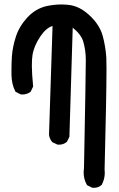

<svg xmlns="http://www.w3.org/2000/svg" viewBox="-20 -829 540 874"><path d="M360.8 -43.5Q360.8 -53.2 362.3 -63Q370.6 -494.6 370.6 -555.2Q370.6 -600.6 358.9 -640.1Q349.1 -672.4 311 -703.1L295.9 -206.1L284.7 -183.6Q275.4 -175.8 266.4 -173.1Q257.3 -170.4 249 -170.4Q245.6 -170.4 241.2 -170.9L217.8 -182.1L216.8 -183.6Q205.6 -196.8 203.1 -215.3L219.2 -710.9Q189.9 -701.7 164.6 -664.6Q134.3 -620.1 127.9 -578.1Q125 -561 125 -528.3Q125 -495.6 130.9 -435.1L119.6 -411.6L118.2 -410.6Q102.5 -398.9 82 -398.9Q79.1 -398.9 74.2 -399.4L50.8 -411.1L49.8 -413.1Q33.2 -444.3 32.2 -488.8Q32.2 -499.5 32.2 -509.8Q32.2 -542 34.2 -572.8Q37.1 -614.7 52.2 -661.9Q67.4 -709 104.5 -749.5Q142.6 -790.5 194.3 -801.8Q227.1 -808.6 258.8 -808.6Q276.4 -808.6 293.9 -806.6Q346.7 -800.3 394 -752.9Q434.6 -712.4 447.3 -666.5Q460 -620.6 463.9 -568.4Q464.8 -555.7 464.8 -516.6Q464.8 -401.4 456.1 -57.1Q457 -49.8 457 -43Q457 -13.7 442.9 12.7L441.4 13.7Q427.7 25.9 407.2 25.9Q404.3 25.9 399.4 25.4L376 13.7L375 11.7Q360.8 -13.7 360.8 -43.5Z"/></svg>

Font: Bakudai
Style: Bold
Weight: 700
Version: Version 1.48